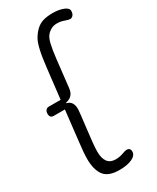

<svg xmlns="http://www.w3.org/2000/svg" viewBox="-260 -1017 972 1191"><g transform="rotate(-30 226.0 -421.5)"><path d="M32 -391Q5 -391 5 -422Q5 -437 13 -446.5Q21 -456 33 -456H119L144 -672Q160 -817 188 -862Q223 -921 271 -937Q301 -947 344.5 -947Q388 -947 420 -934.5Q452 -922 452 -901.5Q452 -881 442.5 -870.5Q433 -860 421.5 -860Q410 -860 386 -869Q362 -878 335.5 -878Q309 -878 289.5 -866Q270 -854 259 -838.5Q248 -823 240 -793Q230 -750 223 -688L201 -493Q195 -434 140 -424L139 -420Q184 -410 184 -352Q184 -339 169.5 -221.5Q155 -104 155 -65Q155 35 231 35Q258 35 283.5 26Q309 17 316 17Q344 17 344 43Q344 72 309 88Q274 104 219 104Q139 104 108.5 62.5Q78 21 78 -55Q78 -99 87 -171L112 -391Z"/></g></svg>

Font: Kite One
Style: Regular
Weight: 400
Designer: Eduardo Rodriguez Tunni
Foundry: Eduardo Rodriguez Tunni
Version: Version 1.001